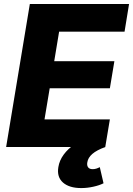

<svg xmlns="http://www.w3.org/2000/svg" viewBox="-20 -748 677 977"><path d="M11.2 0 131.8 -727.5H636.7L613.8 -586.9H280.8L255.9 -436.5H562L539.1 -298.8H232.9L206.5 -140.6H539.1L515.6 0ZM393.6 209Q332.5 209 300.5 180.9Q268.6 152.8 276.9 102.5Q282.2 68.4 304.4 38.3Q326.7 8.3 357.4 -11.7L516.1 0Q471.7 16.1 449.7 35.4Q427.7 54.7 424.3 78.1Q421.4 94.2 428.5 103.5Q435.5 112.8 451.7 112.8Q461.4 112.8 470.5 109.9Q479.5 106.9 487.8 102.5L506.8 184.6Q485.8 195.3 454.8 202.1Q423.8 209 393.6 209Z"/></svg>

Font: Inter ExtraBold
Style: Italic
Weight: 800
Italic angle: -9.3988°
Designer: Rasmus Andersson
Foundry: rsms
Version: Version 4.001;git-66647c0bb